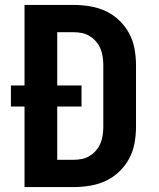

<svg xmlns="http://www.w3.org/2000/svg" viewBox="-20 -755 640 775"><path d="M79 0V-325H24V-410H79V-735H278Q311 -735 344 -729.5Q377 -724 407 -710Q437 -696 461.5 -672.5Q486 -649 501.5 -620Q517 -591 523 -558Q529 -525 529 -492V-243Q529 -210 523 -177Q517 -144 501.5 -115Q486 -86 461.5 -62.5Q437 -39 407 -25Q377 -11 344 -5.5Q311 0 278 0ZM211 -110H278Q295 -110 311.5 -113.5Q328 -117 342.5 -126Q357 -135 368 -148Q379 -161 385.5 -176.5Q392 -192 394.5 -209Q397 -226 397 -243V-492Q397 -509 394.5 -526Q392 -543 385.5 -558.5Q379 -574 368 -587Q357 -600 342.5 -609Q328 -618 311.5 -621.5Q295 -625 278 -625H211V-410H309V-325H211Z"/></svg>

Font: Iosevka Aile Extrabold
Style: Regular
Weight: 800
Designer: Belleve Invis
Foundry: Belleve Invis
Version: Version 27.3.5; ttfautohint (v1.8.4)